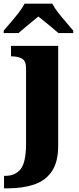

<svg xmlns="http://www.w3.org/2000/svg" viewBox="-45 -786 428 1046"><path d="M-23 240V172H-16Q39 172 68 134.5Q97 97 97 -4V-413Q97 -455 74 -467Q51 -479 19 -479H15V-536H272V8Q272 97 237 148Q202 199 140 219.5Q78 240 -2 240ZM-25 -619Q-9 -638 13.5 -664Q36 -690 57 -717Q78 -744 89 -766H240Q251 -744 272 -717Q293 -690 316 -664Q339 -638 354 -619V-606H273Q261 -617 241 -633.5Q221 -650 200 -667Q179 -684 164 -696Q149 -684 128.5 -667Q108 -650 88 -633.5Q68 -617 56 -606H-25Z"/></svg>

Font: Noto Serif ExtraBold
Style: Regular
Weight: 800
Designer: Monotype Design Team
Foundry: Monotype Imaging Inc.
Version: Version 2.014